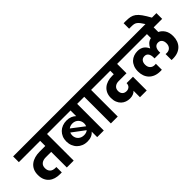

<svg xmlns="http://www.w3.org/2000/svg" viewBox="69 -2035 3103 3103"><g transform="rotate(-45 1620.5 -483.5)"><path d="M-17 -740H725V-609H627V0H470V-357H345Q285 -357 248.5 -328Q212 -299 212 -242Q212 -188 243 -156.5Q274 -125 337 -125H356V-1H313Q259 -1 212 -15Q165 -29 129.5 -59Q94 -89 73.5 -135Q53 -181 53 -245Q53 -310 75.5 -356.5Q98 -403 137 -433Q176 -463 227.5 -477.5Q279 -492 337 -492H470V-609H-17Z M1164 -126Q1140 -95 1099 -77Q1058 -59 1004 -59Q952 -59 907.5 -77Q863 -95 830.5 -127Q798 -159 779.5 -204.5Q761 -250 761 -304Q761 -357 779.5 -400.5Q798 -444 830 -475.5Q862 -507 906.5 -524Q951 -541 1003 -541Q1055 -541 1095.5 -524.5Q1136 -508 1164 -480V-609H691V-740H1413V-609H1315V0H1164ZM1037 -440Q987 -440 950 -412L1162 -250Q1173 -277 1173 -305Q1173 -332 1163.5 -356.5Q1154 -381 1136.5 -399.5Q1119 -418 1094 -429Q1069 -440 1037 -440ZM1037 -171Q1090 -171 1124 -199L909 -360Q898 -333 898 -304Q898 -273 909 -248.5Q920 -224 939 -206.5Q958 -189 983.5 -180Q1009 -171 1037 -171Z M1477 -609H1379V-740H1732V-609H1634V0H1477Z M1698 -740H2344L2343 -609H2229V-395H2051Q1996 -395 1962.5 -367Q1929 -339 1929 -288Q1929 -243 1955 -216Q1981 -189 2026 -189Q2064 -189 2090.5 -212.5Q2117 -236 2117 -281H2263V33H2109V-114Q2088 -91 2055.5 -78Q2023 -65 1981 -65Q1939 -65 1900.5 -79Q1862 -93 1832.5 -121Q1803 -149 1785.5 -191.5Q1768 -234 1768 -292Q1768 -350 1788 -394Q1808 -438 1843.5 -468Q1879 -498 1928 -513.5Q1977 -529 2034 -529H2072V-609H1698Z M2929 -30Q2923 -30 2914.5 -30Q2906 -30 2895 -31V-168Q2902 -167 2909.5 -166.5Q2917 -166 2922 -166Q2970 -166 2999.5 -196.5Q3029 -227 3029 -281Q3029 -327 3006.5 -356.5Q2984 -386 2939 -386Q2915 -386 2897.5 -376.5Q2880 -367 2869.5 -350.5Q2859 -334 2854 -313Q2849 -292 2849 -268V-244H2719V-268Q2719 -291 2714 -312.5Q2709 -334 2698.5 -350.5Q2688 -367 2671.5 -376.5Q2655 -386 2631 -386Q2586 -386 2562.5 -357Q2539 -328 2539 -281Q2539 -227 2568.5 -196.5Q2598 -166 2646 -166Q2651 -166 2658 -166.5Q2665 -167 2673 -168V-31Q2662 -30 2653.5 -30Q2645 -30 2639 -30Q2576 -30 2527.5 -49Q2479 -68 2446.5 -101.5Q2414 -135 2397 -181.5Q2380 -228 2380 -283Q2380 -344 2398.5 -389.5Q2417 -435 2448.5 -465Q2480 -495 2521.5 -509.5Q2563 -524 2608 -524Q2644 -524 2672 -515Q2700 -506 2721 -490.5Q2742 -475 2757 -454Q2772 -433 2782 -410H2785Q2802 -448 2831.5 -477.5Q2861 -507 2910 -518V-609H2310V-740H3258V-609H3064V-503Q3118 -478 3153 -423.5Q3188 -369 3188 -283Q3188 -228 3171 -181.5Q3154 -135 3121.5 -101.5Q3089 -68 3040.5 -49Q2992 -30 2929 -30Z M3011 -735Q2982 -781 2961 -808.5Q2940 -836 2919.5 -850.5Q2899 -865 2876 -869.5Q2853 -874 2820 -874H2768V-1000H2817Q2875 -1000 2917.5 -991.5Q2960 -983 2997 -956Q3034 -929 3071.5 -876.5Q3109 -824 3158 -735H3011Z"/></g></svg>

Font: SVN-Poppins
Style: Bold
Weight: 700
Designer: Ninad Kale (Devanagari), Jonny Pinhorn (Latin)
Foundry: Indian Type Foundry
Version: Version 3.200;PS 1.000;hotconv 16.6.54;makeotf.lib2.5.65590